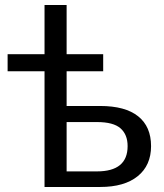

<svg xmlns="http://www.w3.org/2000/svg" viewBox="-20 -744 653 764"><path d="M10.3 -528.3H157.2V-724.1H245.1V-528.3H390.6V-460.4H245.1V-322.3H378.4Q478.5 -322.3 529.8 -281.2Q581.1 -240.2 581.1 -162.6Q581.1 -85.9 528.1 -43Q475.1 0 378.9 0H157.2V-460.4H10.3ZM245.1 -62H365.7Q487.8 -62 487.8 -162.6Q487.8 -208.5 459.5 -233.4Q431.2 -258.3 366.2 -258.3H245.1Z"/></svg>

Font: Arial
Style: Regular
Weight: 400
Designer: Steve Matteson
Foundry: Ascender Corporation
Version: Version 2.00.3